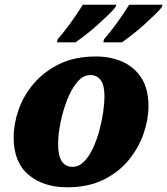

<svg xmlns="http://www.w3.org/2000/svg" viewBox="-20 -786 711 816"><path d="M265 10Q165 10 101.5 -43Q38 -96 38 -202Q38 -259 59 -319.5Q80 -380 123.5 -431Q167 -482 232.5 -514Q298 -546 388 -546Q449 -546 499.5 -524Q550 -502 580.5 -455.5Q611 -409 611 -334Q611 -279 590.5 -219Q570 -159 528 -107Q486 -55 420.5 -22.5Q355 10 265 10ZM288 -77Q315 -77 336.5 -98.5Q358 -120 374.5 -155Q391 -190 402 -230.5Q413 -271 418.5 -309.5Q424 -348 424 -377Q424 -424 408 -445.5Q392 -467 364 -467Q333 -467 308 -437Q283 -407 265 -360.5Q247 -314 237 -264Q227 -214 227 -174Q227 -123 243 -100Q259 -77 288 -77ZM422 -619Q450 -651 478.5 -690.5Q507 -730 529 -766H671L668 -756Q658 -743 637.5 -723Q617 -703 592.5 -681Q568 -659 543 -639.5Q518 -620 498 -606H419ZM225 -619Q253 -651 281 -690Q309 -729 332 -766H474L471 -756Q461 -743 440.5 -723Q420 -703 395.5 -681Q371 -659 346 -639.5Q321 -620 301 -606H222Z"/></svg>

Font: Noto Serif Black
Style: Italic
Weight: 900
Italic angle: -12°
Designer: Monotype Design Team
Foundry: Monotype Imaging Inc.
Version: Version 2.013